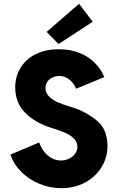

<svg xmlns="http://www.w3.org/2000/svg" viewBox="-20 -988 621 1016"><path d="M35.2 -169.9 187.5 -234.4Q195.8 -209.5 212.2 -187.5Q228.5 -165.5 252 -152.1Q275.4 -138.7 302.7 -138.7Q325.7 -138.7 345.7 -148.4Q365.7 -158.2 377.7 -175Q389.6 -191.9 389.6 -211.9Q389.6 -237.3 370.1 -255.9Q350.6 -274.4 325.2 -285.2Q299.8 -295.9 263.7 -307.6L248 -312.5Q164.6 -339.4 112.5 -392.1Q60.5 -444.8 60.5 -525.4Q60.5 -583.5 88.9 -629.6Q117.2 -675.8 169.7 -701.7Q222.2 -727.5 292 -727.5Q351.6 -727.5 399.4 -708.5Q447.3 -689.5 480.7 -656.2Q514.2 -623 532.2 -580.1L382.8 -518.6Q377.9 -532.2 365.7 -548.1Q353.5 -564 335 -575Q316.4 -585.9 293.9 -585.9Q275.4 -585.9 258.5 -578.4Q241.7 -570.8 231.2 -556.4Q220.7 -542 220.7 -522.5Q220.7 -495.1 241 -475.8Q261.2 -456.5 288.1 -445.6Q314.9 -434.6 350.6 -423.8Q355.5 -421.9 363.3 -419.9Q432.1 -398.4 490.5 -351.6Q548.8 -304.7 548.8 -214.8Q548.8 -154.8 517.3 -103.5Q485.8 -52.2 430.2 -22.2Q374.5 7.8 304.7 7.8Q241.7 7.8 185.3 -16.6Q128.9 -41 89.6 -81.8Q50.3 -122.6 35.2 -169.9ZM226.6 -819.3 398.4 -967.8 470.7 -873 290 -754.9Z"/></svg>

Font: Reddit Sans Vanilla ExtraBold
Style: Regular
Weight: 800
Designer: Stephen Hutchings
Foundry: Reddit
Version: Version 1.013